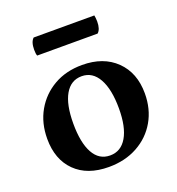

<svg xmlns="http://www.w3.org/2000/svg" viewBox="-123 -753 800 866"><g transform="rotate(-20 277.5 -320.5)"><path d="M254 12Q151 12 93 -45.5Q35 -103 35 -202Q35 -278 68.5 -336.5Q102 -395 160.5 -428.5Q219 -462 296 -462Q398 -462 458.5 -403Q519 -344 519 -245Q519 -170 485.5 -112Q452 -54 392 -21Q332 12 254 12ZM277 -35Q329 -35 357.5 -83.5Q386 -132 386 -221Q386 -313 357.5 -364Q329 -415 277 -415Q225 -415 197 -366.5Q169 -318 169 -227Q169 -135 196.5 -85Q224 -35 277 -35ZM411 -571H121Q117 -580 117 -600Q117 -638 134 -653H425Q426 -648 427 -640Q428 -632 428 -623Q428 -586 411 -571Z"/></g></svg>

Font: Petrona
Style: Bold
Weight: 700
Designer: Ringo R. Seeber
Foundry: Ringo R. Seeber
Version: Version 2.001; ttfautohint (v1.8.3)